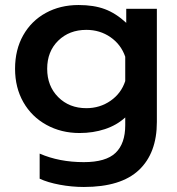

<svg xmlns="http://www.w3.org/2000/svg" viewBox="-20 -515 705 765"><path d="M138 197V97Q216 131 314 131Q402 131 440.5 94Q479 57 479 -16V-47Q445 -16 398 -0.5Q351 15 297 15Q224 15 165 -17.5Q106 -50 73 -108Q40 -166 40 -241Q40 -317 72.5 -374.5Q105 -432 162.5 -463.5Q220 -495 293 -495Q354 -495 398 -478.5Q442 -462 483 -424V-480H605V-29Q605 95 533.5 162.5Q462 230 314 230Q266 230 218 221Q170 212 138 197ZM479 -192V-289Q462 -338 420 -367Q378 -396 324 -396Q256 -396 212 -353Q168 -310 168 -241Q168 -172 212 -128Q256 -84 324 -84Q378 -84 420.5 -113.5Q463 -143 479 -192Z"/></svg>

Font: Prompt Medium
Style: Regular
Weight: 500
Designer: Katatrad Team
Foundry: CadsonDemak
Version: Version 1.000